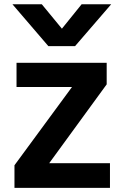

<svg xmlns="http://www.w3.org/2000/svg" viewBox="-20 -863 589 913"><path d="M39.1 -842.8H178.7L274.4 -726.6L368.2 -842.8H508.8L336.9 -643.6H210ZM48.8 30.3V-77.1L322.3 -449.2H58.6V-564.5H487.3V-461.9L213.9 -86.9H502.9V30.3Z"/></svg>

Font: GenEi M Gothic v2 Bold
Style: Regular
Weight: 700
Version: Version 2.0